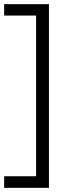

<svg xmlns="http://www.w3.org/2000/svg" viewBox="-20 -727 336 926"><path d="M216 179H0V123H154V-652H0V-707H216Z"/></svg>

Font: Hind Vadodara Light
Style: Regular
Weight: 300
Designer: Hitesh Malaviya
Foundry: Indian Type Foundry
Version: Version 1.000;PS 1.0;hotconv 1.0.86;makeotf.lib2.5.63406; tt